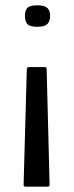

<svg xmlns="http://www.w3.org/2000/svg" viewBox="-20 -509 278 724"><path d="M148 -256Q153 -256 154.5 -254.5Q156 -253 156 -245L167 186Q167 190 165.5 192.5Q164 195 159 195H77Q69 195 69 187L81 -245Q81 -252 83 -254Q85 -256 92 -256ZM74 -449Q74 -469 83 -479Q92 -489 121 -489Q148 -489 158.5 -479Q169 -469 169 -449Q169 -429 158.5 -418.5Q148 -408 121 -408Q92 -408 83 -418.5Q74 -429 74 -449Z"/></svg>

Font: Glory Thin Medium
Style: Regular
Weight: 500
Version: Version 1.011